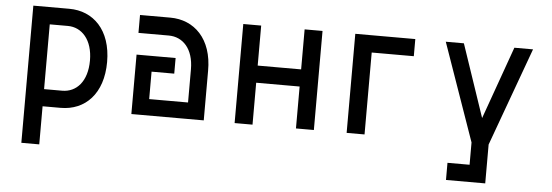

<svg xmlns="http://www.w3.org/2000/svg" viewBox="-48 -662 2888 1004"><g transform="rotate(5 1396.5 -160.0)"><path d="M279 -90H184V-430H279C353 -430 410 -368 410 -260C410 -149 353 -90 279 -90ZM90 200H184V0H279C407 0 500 -93 500 -260C500 -428 405 -520 279 -520H90Z M940 -260V-86H736V-230H855V-312H650V0H1030V-260C1031 -428 935 -520 809 -520H650V-426H809C883 -426 940 -368 940 -260Z M1192 0H1286V-220H1514V0H1608V-520H1514V-310H1286V-520H1192Z M2095 -430V-520H1780V0H1874V-430Z M2615 -520 2479 -139 2350 -520H2255L2435 -7V110H2319V200H2525V-4L2713 -520Z"/></g></svg>

Font: Grotesk 02 Mince
Style: Bold
Weight: 400
Designer: Frank Adebiaye, contributions by Jérémy Landes, Ariel Martín Pérez
Foundry: Velvetyne Type Foundry
Version: Version 3.000;Glyphs 3.1.2 (3150)